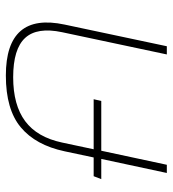

<svg xmlns="http://www.w3.org/2000/svg" viewBox="13 -593 590 656"><g transform="rotate(90 308.0 -265.0)"><path d="M238 10Q21 10 64 -191L138 -540H166L90 -182Q72 -97 109.5 -56Q147 -15 244 -15Q339 -15 394 -56Q449 -97 467 -182L490 -290H319L325 -316H495L543 -540H571L523 -316H592L582 -290H518L497 -191Q476 -92 415 -41Q354 10 238 10Z"/></g></svg>

Font: Kanit Thin
Style: Italic
Weight: 250
Italic angle: -12°
Designer: Katatrad Team
Foundry: CadsonDemak
Version: Version 2.000; ttfautohint (v1.8.3)